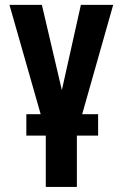

<svg xmlns="http://www.w3.org/2000/svg" viewBox="-20 -548 492 772"><path d="M289.1 -47.9V203.6H164.1V-47.9ZM215.8 -127.9 305.2 -528.3H435.1L285.2 0H201.7ZM148.4 -528.3 242.7 -126 252 0H168.9L18.1 -528.3ZM374.5 -88.9V-2.9H85.9V-88.9Z"/></svg>

Font: Roboto Condensed SemiBold
Style: Regular
Weight: 600
Designer: Christian Robertson
Foundry: Google
Version: Version 3.008; 2023